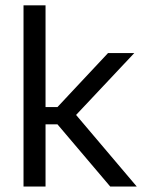

<svg xmlns="http://www.w3.org/2000/svg" viewBox="-20 -682 534 702"><path d="M480 0H383L190 -227.5H138.5V-290.5H190L375 -488H471L249.5 -252.5V-272ZM146.5 0H66V-662.5H146.5Z"/></svg>

Font: Anek Kannada
Style: Regular
Weight: 400
Version: Version 1.003